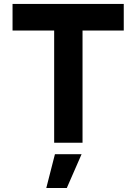

<svg xmlns="http://www.w3.org/2000/svg" viewBox="-20 -727 694 978"><path d="M43.9 -707H610.4V-571.3H400.4V0H255.9V-571.3H43.9ZM320.3 230.5H215.8L259.8 58.6H395.5Z"/></svg>

Font: Wanted Sans
Style: Bold
Weight: 700
Designer: Original Design by Kil Hyung-jin and Kang Hanbin, Wanted Lab, Inc; Hangeul from Source Han Sans by Jang Soo-young and Ka
Foundry: Wanted Lab, Inc.
Version: Version 1.000